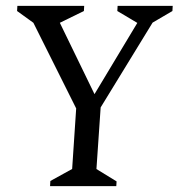

<svg xmlns="http://www.w3.org/2000/svg" viewBox="-20 -632 606 652"><path d="M150 0 151 -17.4 225 -58.2 238.7 -263.8 93.4 -554.6 38 -594.6 39 -612H265.9L264.9 -594.6L183.2 -554.6L300.9 -312.3L446.3 -554.2L378.4 -594.6L379.4 -612H566.5L565.5 -594.6L498.2 -555.2L321.8 -267.2L307.5 -58L375.9 -16L374.9 0Z"/></svg>

Font: Ancizar Serif Light
Style: Italic
Weight: 300
Italic angle: -4°
Designer: Cesar Puertas, Viviana Monsalve, Julian Moncada, Julian Prieto, Jose Castro, Felipe Aragon, Mariel Hernandez, Sara Alarc
Version: Version 8.100